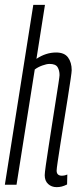

<svg xmlns="http://www.w3.org/2000/svg" viewBox="-22 -760 329 790"><path d="M211 -58Q211 -37 233 -37Q237 -37 242.5 -38Q248 -39 255 -42L254 -1Q242 5 232 7.5Q222 10 211 10Q190 10 176 -3Q162 -16 162 -39Q162 -48 166.5 -80Q171 -112 178 -157Q185 -202 192.5 -250.5Q200 -299 207 -343Q214 -387 218.5 -416.5Q223 -446 223 -451Q223 -470 215 -483.5Q207 -497 182 -497Q170 -497 152 -490.5Q134 -484 121 -474L46 0H-2L115 -740H163L128 -518Q167 -544 209 -544Q243 -544 258 -523.5Q273 -503 273 -471Q273 -464 268.5 -433.5Q264 -403 257 -358.5Q250 -314 242 -264.5Q234 -215 227 -170.5Q220 -126 215.5 -95.5Q211 -65 211 -58Z"/></svg>

Font: Georama ExtraCondensed Light
Style: Italic
Weight: 300
Width: 2
Italic angle: -9°
Designer: Jean-Baptiste Levee
Foundry: Production Type
Version: Version 1.000